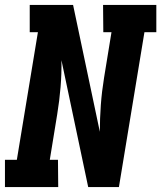

<svg xmlns="http://www.w3.org/2000/svg" viewBox="-21 -755 651 775"><path d="M-1 0V-110H47L132 -625H99V-735H274L382 -223Q382 -277 386 -331.5Q390 -386 399 -441L429 -625H396L395 -735H610V-625H562L459 0H335L227 -512Q228 -458 223.5 -403.5Q219 -349 210 -294L180 -110H213L214 0Z"/></svg>

Font: Iosevka Etoile Extrabold
Style: Italic
Weight: 800
Italic angle: -9°
Designer: Belleve Invis
Foundry: Belleve Invis
Version: Version 22.1.2; ttfautohint (v1.8.4)